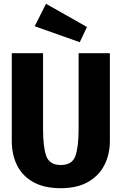

<svg xmlns="http://www.w3.org/2000/svg" viewBox="-20 -973 640 1010"><path d="M558 -693V-232Q558 -161 529.2 -104.8Q500.5 -48.5 443.2 -15.8Q386 17 300 17Q213.5 17 156.2 -14.5Q99 -46 70.5 -102Q42 -158 42 -232V-693H206.5V-293Q206.5 -199.5 223.5 -152.2Q240.5 -105 300 -105Q359.5 -105 376.5 -152.2Q393.5 -199.5 393.5 -293V-693ZM222 -953 437.5 -831 399.5 -751 162.5 -835Z"/></svg>

Font: Fira Code Light
Style: Bold
Weight: 700
Monospace: yes
Version: Version 5.002